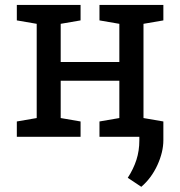

<svg xmlns="http://www.w3.org/2000/svg" viewBox="-20 -548 721 769"><path d="M47.4 0V-61.5L127 -75.2V-452.6L47.4 -466.3V-528.3H302.7V-466.3L223.1 -452.6V-299.8H458V-452.6L378.4 -466.3V-528.3H458H554.7H634.3V-466.3L554.7 -452.6V-75.2L634.3 -61.5V0H378.4V-61.5L458 -75.2V-224.6H223.1V-75.2L302.7 -61.5V0ZM545.9 200.2 491.7 164.1Q514.6 128.9 526.4 92.3Q538.1 55.7 538.1 14.6V-59.6H634.3V13.2Q634.3 61 610.4 113.3Q586.4 165.5 545.9 200.2Z"/></svg>

Font: Roboto Slab LO
Style: Regular
Weight: 400
Designer: Google
Version: Version 2.000